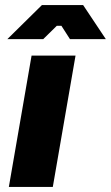

<svg xmlns="http://www.w3.org/2000/svg" viewBox="-20 -740 439 760"><path d="M15 0H189L279 -520H105ZM399 -585 309 -720H146L9 -585H151L205 -638H223L257 -585Z"/></svg>

Font: Fixel Display 20240404 ExBold
Style: Italic
Weight: 800
Italic angle: -10°
Designer: AlfaBravo + MacPaw
Foundry: Kyrylo Tkachov, Marchela Mozhyna, Serhii Makarenko, Maria Weinstein, Zakhar Kryvoshyya
Version: Version 1.211;Glyphs 3.2 (3225)